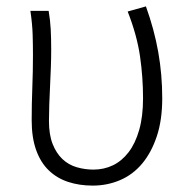

<svg xmlns="http://www.w3.org/2000/svg" viewBox="-20 -567 593 600"><path d="M270 13Q228 13 193 1.5Q158 -10 132.5 -34.5Q107 -59 93 -98Q79 -137 79 -191Q79 -242 81 -293Q83 -344 83 -395Q83 -427 82 -459.5Q81 -492 75 -533H132Q137 -504 138.5 -475.5Q140 -447 140 -412Q140 -387 139 -358Q138 -329 136.5 -299Q135 -269 134 -241Q133 -213 133 -189Q133 -146 144.5 -117Q156 -88 175 -70Q194 -52 219.5 -44.5Q245 -37 272 -37Q305 -37 333 -50.5Q361 -64 382 -91.5Q403 -119 415 -161Q427 -203 427 -260Q427 -326 417.5 -391.5Q408 -457 379 -531L436 -547Q462 -475 474.5 -404.5Q487 -334 487 -260Q487 -192 470 -141Q453 -90 424 -55.5Q395 -21 355 -4Q315 13 270 13Z"/></svg>

Font: Kinto Sans Light
Style: Regular
Weight: 300
Designer: Authors: Ryoko NISHIZUKA  (kana & ideographs); Paul D. Hunt (Latin, Greek & Cyrillic); Wenlong ZHANG  (bopomofo); Sandol
Foundry: Adobe Systems Incorporated, ookami Inc.
Version: Version 0.001